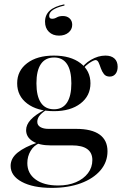

<svg xmlns="http://www.w3.org/2000/svg" viewBox="-20 -688 590 900"><path d="M222.6 192.7Q134.7 192.7 82.3 164.5Q29.8 136.3 29.8 89.5Q29.8 54 62.5 27.4Q95.2 0.8 157.3 -20.2L165.3 -16.9Q138.7 -6.5 123.4 19.4Q108.1 45.2 108.1 76.6Q108.1 125 146.8 153.2Q185.5 181.5 252.4 181.5Q300 181.5 335.9 166.1Q371.8 150.8 392.3 123.8Q412.9 96.8 412.9 62.1Q412.9 28.2 389.1 10.9Q365.3 -6.5 317.7 -6.5H216.9Q164.5 -6.5 133.5 -25.8Q102.4 -45.2 102.4 -78.2Q102.4 -103.2 123.8 -126.6Q145.2 -150 187.1 -171.8L194.4 -171Q171.8 -155.6 163.3 -143.1Q154.8 -130.6 154.8 -116.9Q154.8 -100.8 169.4 -92.3Q183.9 -83.9 207.3 -83.9H337.1Q409.7 -83.9 446.8 -57.3Q483.9 -30.6 483.9 21Q483.9 71.8 450.8 110.5Q417.7 149.2 358.9 171Q300 192.7 222.6 192.7ZM233.1 -166.9Q154.8 -166.9 107.7 -202.4Q60.5 -237.9 60.5 -297.6Q60.5 -356.5 107.3 -391.9Q154 -427.4 232.3 -427.4Q310.5 -427.4 357.3 -391.9Q404 -356.5 404 -297.6Q404 -238.7 357.3 -202.8Q310.5 -166.9 233.1 -166.9ZM233.1 -175.8Q273.4 -175.8 294 -206.9Q314.5 -237.9 314.5 -297.6Q314.5 -357.3 294 -387.9Q273.4 -418.5 233.9 -418.5Q192.7 -418.5 171.8 -387.9Q150.8 -357.3 150.8 -297.6Q150.8 -237.9 171.4 -206.9Q191.9 -175.8 233.1 -175.8ZM494.4 -329Q476.6 -329 467.3 -340.7Q458.1 -352.4 452.8 -367.7Q447.6 -383.1 442.3 -394.8Q437.1 -406.5 427.4 -406.5Q422.6 -406.5 410.5 -400Q398.4 -393.5 385.1 -381.9Q371.8 -370.2 362.9 -353.2L358.1 -359.7Q372.6 -387.9 406.5 -407.7Q440.3 -427.4 474.2 -427.4Q501.6 -427.4 516.5 -413.7Q531.5 -400 531.5 -375Q531.5 -354 521.4 -341.5Q511.3 -329 494.4 -329ZM281.5 -667.7 282.3 -662.1Q246.8 -654 228.6 -641.9Q210.5 -629.8 210.5 -613.7Q210.5 -600 224.2 -600Q235.5 -600 246.4 -606.5Q257.3 -612.9 275 -612.9Q294.4 -612.9 306.5 -601.6Q318.5 -590.3 318.5 -571.8Q318.5 -550 301.2 -535.5Q283.9 -521 256.5 -521Q227.4 -521 209.3 -538.7Q191.1 -556.5 191.1 -586.3Q191.1 -617.7 212.9 -637.9Q234.7 -658.1 281.5 -667.7Z"/></svg>

Font: Playfair 144pt SemiExpanded Medium
Style: Regular
Weight: 500
Width: 6
Designer: Claus Eggers Sørensen
Foundry: Claus Eggers Sørensen
Version: Version 2.203